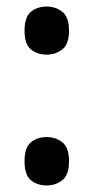

<svg xmlns="http://www.w3.org/2000/svg" viewBox="-20 -559 286 587"><path d="M123 -392Q94 -392 74.5 -408Q55 -424 55 -465Q55 -507 74.5 -523Q94 -539 123 -539Q150 -539 170.5 -523Q191 -507 191 -465Q191 -424 170.5 -408Q150 -392 123 -392ZM123 8Q94 8 74.5 -8Q55 -24 55 -66Q55 -108 74.5 -124Q94 -140 123 -140Q150 -140 170.5 -124Q191 -108 191 -66Q191 -24 170.5 -8Q150 8 123 8Z"/></svg>

Font: Noto Serif ExtraCondensed
Style: Bold
Weight: 700
Width: 2
Designer: Monotype Design Team
Foundry: Monotype Imaging Inc.
Version: Version 2.014; ttfautohint (v1.8.4.7-5d5b)